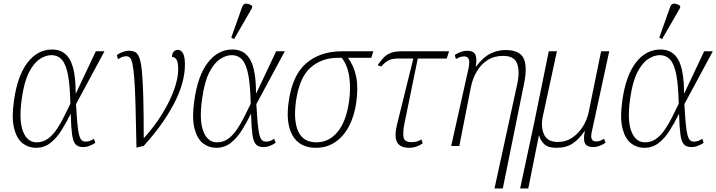

<svg xmlns="http://www.w3.org/2000/svg" viewBox="-20 -826 4052 1086"><path d="M183 10Q141 10 108 -15.5Q75 -41 60 -99.5Q45 -158 59 -257Q79 -399 136 -472.5Q193 -546 275 -546Q343 -546 375.5 -488Q408 -430 408 -299H410L522 -536H571L410 -237Q414 -167 418 -124.5Q422 -82 428 -61Q434 -40 442.5 -32.5Q451 -25 465 -25Q488 -25 511 -41L519 -18Q506 -9 487.5 -1.5Q469 6 450 6Q422 6 407.5 -9.5Q393 -25 387.5 -66Q382 -107 380 -181H379Q356 -135 329 -91Q302 -47 266.5 -18.5Q231 10 183 10ZM187 -21Q223 -21 250.5 -41Q278 -61 300 -93.5Q322 -126 341 -164Q360 -202 378 -239Q376 -339 365 -399.5Q354 -460 331 -487Q308 -514 270 -514Q239 -514 205 -492Q171 -470 143.5 -416Q116 -362 103 -266Q86 -146 110 -83.5Q134 -21 187 -21Z M641 -515Q655 -525 673.5 -532Q692 -539 710 -539Q730 -539 744.5 -531.5Q759 -524 768.5 -498.5Q778 -473 783 -419.5Q788 -366 790.5 -275.5Q793 -185 793 -47H796Q856 -114 899 -184.5Q942 -255 965 -319.5Q988 -384 988 -435Q988 -475 978 -489.5Q968 -504 953 -504Q953 -523 962.5 -533.5Q972 -544 985 -544Q1026 -544 1026 -461Q1026 -357 963 -237.5Q900 -118 793 -1L752 9Q749 -137 746.5 -232Q744 -327 739.5 -383Q735 -439 729 -465.5Q723 -492 714.5 -500Q706 -508 694 -508Q673 -508 647 -491Z M1203 10Q1161 10 1128 -15.5Q1095 -41 1080 -99.5Q1065 -158 1079 -257Q1099 -399 1156 -472.5Q1213 -546 1295 -546Q1363 -546 1395.5 -488Q1428 -430 1428 -299H1430L1542 -536H1591L1430 -237Q1434 -167 1438 -124.5Q1442 -82 1448 -61Q1454 -40 1462.5 -32.5Q1471 -25 1485 -25Q1508 -25 1531 -41L1539 -18Q1526 -9 1507.5 -1.5Q1489 6 1470 6Q1442 6 1427.5 -9.5Q1413 -25 1407.5 -66Q1402 -107 1400 -181H1399Q1376 -135 1349 -91Q1322 -47 1286.5 -18.5Q1251 10 1203 10ZM1207 -21Q1243 -21 1270.5 -41Q1298 -61 1320 -93.5Q1342 -126 1361 -164Q1380 -202 1398 -239Q1396 -339 1385 -399.5Q1374 -460 1351 -487Q1328 -514 1290 -514Q1259 -514 1225 -492Q1191 -470 1163.5 -416Q1136 -362 1123 -266Q1106 -146 1130 -83.5Q1154 -21 1207 -21ZM1304 -605 1288 -613 1349 -785Q1356 -807 1374 -805.5Q1392 -804 1407 -792L1405 -780Z M1767 10Q1675 10 1635 -59.5Q1595 -129 1613 -252Q1634 -402 1713 -469Q1792 -536 1915 -536H2092L2080 -499H1948Q1982 -454 1994.5 -392.5Q2007 -331 1995 -245Q1984 -169 1954 -112Q1924 -55 1876.5 -22.5Q1829 10 1767 10ZM1770 -21Q1841 -21 1889.5 -80Q1938 -139 1954 -250Q1965 -326 1955.5 -391.5Q1946 -457 1913 -499H1891Q1799 -499 1736 -443Q1673 -387 1654 -253Q1639 -144 1667 -82.5Q1695 -21 1770 -21Z M2297 10Q2242 10 2225.5 -22.5Q2209 -55 2226 -123L2318 -495H2235Q2198 -495 2178.5 -485Q2159 -475 2136 -450L2116 -457Q2133 -482 2149.5 -499.5Q2166 -517 2190 -526.5Q2214 -536 2255 -536H2520L2507 -495H2343L2267 -124Q2258 -78 2262.5 -50Q2267 -22 2308 -22Q2321 -22 2334.5 -25Q2348 -28 2364 -37L2371 -15Q2334 10 2297 10Z M2777 240 2907 -357Q2921 -427 2904 -468.5Q2887 -510 2826 -510Q2775 -510 2737.5 -486Q2700 -462 2676.5 -421.5Q2653 -381 2643 -331L2578 0H2532L2629 -434Q2638 -475 2631.5 -491Q2625 -507 2605 -507Q2596 -507 2585 -504Q2574 -501 2559 -492L2552 -515Q2569 -526 2586.5 -532.5Q2604 -539 2621 -539Q2658 -539 2668.5 -517.5Q2679 -496 2671 -451H2674Q2711 -501 2752.5 -522Q2794 -543 2839 -543Q2918 -543 2941 -497.5Q2964 -452 2945 -357L2824 240Z M2922 240 3002 -134 3084 -536H3130L3050 -166Q3038 -107 3057.5 -65Q3077 -23 3134 -23Q3182 -23 3218.5 -48.5Q3255 -74 3278.5 -113Q3302 -152 3310 -193L3380 -536H3426L3327 -79Q3315 -26 3352 -26Q3361 -26 3371.5 -29Q3382 -32 3397 -41L3405 -18Q3387 -7 3369.5 -0.5Q3352 6 3335 6Q3300 6 3289 -15Q3278 -36 3288 -84H3286Q3257 -40 3220 -15Q3183 10 3128 10Q3078 10 3056.5 -12.5Q3035 -35 3030 -59H3028L2968 240Z M3624 10Q3582 10 3549 -15.5Q3516 -41 3501 -99.5Q3486 -158 3500 -257Q3520 -399 3577 -472.5Q3634 -546 3716 -546Q3784 -546 3816.5 -488Q3849 -430 3849 -299H3851L3963 -536H4012L3851 -237Q3855 -167 3859 -124.5Q3863 -82 3869 -61Q3875 -40 3883.5 -32.5Q3892 -25 3906 -25Q3929 -25 3952 -41L3960 -18Q3947 -9 3928.5 -1.5Q3910 6 3891 6Q3863 6 3848.5 -9.5Q3834 -25 3828.5 -66Q3823 -107 3821 -181H3820Q3797 -135 3770 -91Q3743 -47 3707.5 -18.5Q3672 10 3624 10ZM3628 -21Q3664 -21 3691.5 -41Q3719 -61 3741 -93.5Q3763 -126 3782 -164Q3801 -202 3819 -239Q3817 -339 3806 -399.5Q3795 -460 3772 -487Q3749 -514 3711 -514Q3680 -514 3646 -492Q3612 -470 3584.5 -416Q3557 -362 3544 -266Q3527 -146 3551 -83.5Q3575 -21 3628 -21ZM3725 -605 3709 -613 3770 -785Q3777 -807 3795 -805.5Q3813 -804 3828 -792L3826 -780Z"/></svg>

Font: Noto Serif SemiCondensed ExtraLight
Style: Italic
Weight: 200
Width: 4
Italic angle: -12°
Designer: Monotype Design Team
Foundry: Monotype Imaging Inc.
Version: Version 2.013